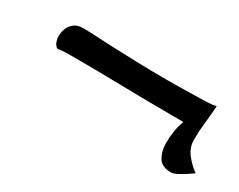

<svg xmlns="http://www.w3.org/2000/svg" viewBox="-48 -593 783 629"><g transform="rotate(30 343.5 -279.0)"><path d="M614.7 -146Q579.1 -146 565.9 -168.7Q552.7 -191.4 552.7 -222.7Q552.7 -244.6 556.2 -266.6Q559.6 -288.6 567.4 -309.1Q558.6 -309.6 549.3 -309.6Q540 -309.6 530.3 -309.6Q433.1 -309.6 336.2 -311.8Q239.3 -314 142.1 -314Q129.4 -314 116.2 -313.5Q103 -313 90.3 -310.5Q80.6 -316.9 76.7 -327.6Q72.8 -338.4 72.8 -349.1Q72.8 -375 87.4 -393.3Q102.1 -411.6 129.4 -411.6Q152.8 -411.6 176.5 -410.2Q200.2 -408.7 223.6 -407.7Q280.3 -405.3 337.2 -403.6Q394 -401.9 450.7 -401.9Q481 -401.9 511.7 -402.6Q542.5 -403.3 572.8 -403.8Q588.9 -404.3 604.7 -404.8Q620.6 -405.3 636.2 -408.7Q634.3 -376 630.4 -343.3Q626.5 -310.5 626.5 -277.8Q626.5 -247.6 644.8 -224.1Q663.1 -200.7 686.5 -184.1Q679.2 -178.7 665.5 -169.7Q651.9 -160.6 637.7 -153.3Q623.5 -146 614.7 -146Z"/></g></svg>

Font: Lumanosimo
Style: Regular
Weight: 400
Designer: The DocRepair Project, Eduardo Rodriguez Tunni
Foundry: Google
Version: Version 1.010